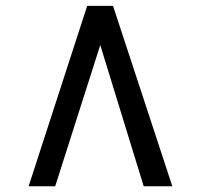

<svg xmlns="http://www.w3.org/2000/svg" viewBox="-20 -768 684 654"><path d="M365 -748 567 -133.5H469.5L321.5 -614.5L168 -133.5H77.5L277 -748Z"/></svg>

Font: Merriweather 60pt Black
Style: Regular
Weight: 900
Version: Version 2.100